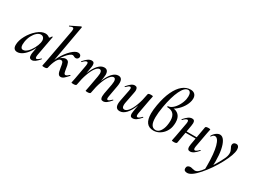

<svg xmlns="http://www.w3.org/2000/svg" viewBox="-53 -1527 3475 2610"><g transform="rotate(30 1684.5 -222.0)"><path d="M17 -62Q17 -131 60.5 -210.5Q104 -290 168.5 -344.5Q233 -399 291 -399Q324 -399 351 -380.5Q378 -362 381 -326L327 -357Q343 -359 361 -373.5Q379 -388 388 -407Q390 -409 393 -409Q396 -409 398.5 -407.5Q401 -406 400 -405L342 -89Q340 -80 340 -66Q340 -38 355 -38Q374 -38 413 -77Q414 -78 416 -78Q419 -78 421 -74.5Q423 -71 421 -69Q388 -30 361 -10.5Q334 9 309 9Q286 9 275 -4.5Q264 -18 264 -47Q264 -68 268 -89L293 -229L313 -246Q288 -168 249 -109Q210 -50 166.5 -18.5Q123 13 82 13Q51 13 34 -5.5Q17 -24 17 -62ZM299 -261Q302 -276 302 -289Q302 -319 287 -337Q272 -355 246 -355Q216 -355 185.5 -329Q155 -303 131.5 -258.5Q108 -214 99 -160Q95 -137 95 -115Q95 -52 137 -52Q169 -52 203.5 -85Q238 -118 264 -167.5Q290 -217 299 -261Z M472 1 476 -21Q486 -68 487 -74L584 -599Q587 -616 587 -627Q587 -642 582 -649Q577 -656 566 -656Q552 -656 522 -642H520Q517 -642 515.5 -647Q514 -652 518 -653L664 -725H666Q670 -725 673.5 -722Q677 -719 676 -717L550 -10Q545 8 502 8Q472 8 472 1ZM701 -98Q695 -145 686.5 -168.5Q678 -192 655 -192Q622 -192 594 -139Q566 -86 550 -10L533 -12Q550 -107 599 -196Q648 -285 706.5 -340.5Q765 -396 806 -396Q829 -396 842 -384.5Q855 -373 855 -355Q855 -339 843 -326Q831 -313 811 -313Q796 -313 780 -323Q778 -324 771.5 -327Q765 -330 758 -330Q743 -330 717.5 -311Q692 -292 663.5 -257Q635 -222 611 -177L594 -166Q618 -201 648 -220Q678 -239 702 -239Q738 -239 751.5 -209Q765 -179 772 -123Q778 -81 784.5 -62.5Q791 -44 808 -44Q818 -44 833 -54Q848 -64 861 -77Q862 -78 864 -78Q868 -78 870 -74.5Q872 -71 870 -68Q832 -25 809.5 -7Q787 11 762 11Q741 11 729 -4Q717 -19 712 -40Q707 -61 701 -98Z M1385 -45Q1385 -66 1389 -89L1419 -248Q1424 -280 1424 -296Q1424 -348 1392 -348Q1365 -348 1333.5 -309Q1302 -270 1274 -193.5Q1246 -117 1228 -10L1213 -11Q1232 -130 1266.5 -217.5Q1301 -305 1345 -352Q1389 -399 1437 -399Q1500 -399 1500 -320Q1500 -292 1495 -267L1463 -89Q1460 -73 1460 -63Q1460 -38 1476 -38Q1486 -38 1500 -48Q1514 -58 1533 -77Q1535 -79 1537 -79Q1540 -79 1542 -75.5Q1544 -72 1541 -69Q1507 -29 1481 -10Q1455 9 1428 9Q1405 9 1395 -4Q1385 -17 1385 -45ZM930 1 935 -23 945 -72 986 -297Q988 -306 988 -321Q988 -349 971 -349Q948 -349 909 -307Q908 -306 906 -306Q903 -306 900.5 -309.5Q898 -313 901 -316Q936 -357 964.5 -376Q993 -395 1021 -395Q1043 -395 1053 -383Q1063 -371 1063 -346Q1063 -326 1059 -306L1007 -10Q1004 8 960 8Q930 8 930 1ZM1152 1 1157 -23Q1166 -68 1167 -74L1199 -249Q1204 -279 1204 -295Q1204 -348 1170 -348Q1142 -348 1111 -307.5Q1080 -267 1052 -190Q1024 -113 1007 -10L991 -11Q1010 -128 1044.5 -216Q1079 -304 1123.5 -351.5Q1168 -399 1217 -399Q1280 -399 1280 -319Q1280 -300 1275 -268L1228 -10Q1227 -2 1215 3Q1203 8 1181 8Q1152 8 1152 1Z M1622 -65Q1622 -89 1628 -119L1663 -297Q1666 -312 1666 -322Q1666 -348 1649 -348Q1639 -348 1625 -338Q1611 -328 1592 -309Q1590 -307 1588 -307Q1585 -307 1583 -310.5Q1581 -314 1584 -317Q1619 -358 1644.5 -376.5Q1670 -395 1697 -395Q1741 -395 1741 -342Q1741 -324 1735 -297L1704 -138Q1698 -110 1698 -90Q1698 -38 1734 -38Q1765 -38 1797.5 -78Q1830 -118 1858.5 -194.5Q1887 -271 1905 -376L1921 -375Q1901 -258 1866 -170Q1831 -82 1785.5 -34.5Q1740 13 1690 13Q1622 13 1622 -65ZM1849 -41Q1849 -60 1853 -80L1905 -376Q1908 -394 1952 -394Q1982 -394 1982 -387L1978 -365Q1968 -318 1967 -312L1926 -89Q1924 -80 1924 -66Q1924 -37 1942 -37Q1964 -37 2003 -79Q2004 -80 2006 -80Q2009 -80 2011.5 -76.5Q2014 -73 2011 -70Q1976 -29 1947.5 -10Q1919 9 1891 9Q1869 9 1859 -3Q1849 -15 1849 -41Z M2428 -233Q2428 -206 2422 -171Q2414 -126 2386 -84Q2358 -42 2314 -15Q2270 12 2218 12Q2076 12 2076 -176Q2076 -231 2090 -312Q2114 -448 2158 -540.5Q2202 -633 2259.5 -679Q2317 -725 2383 -725Q2425 -725 2449 -701.5Q2473 -678 2473 -634Q2473 -620 2470 -603Q2460 -551 2427 -500Q2394 -449 2349 -412.5Q2304 -376 2261 -364L2294 -386Q2353 -386 2390.5 -347.5Q2428 -309 2428 -233ZM2348 -145Q2355 -184 2355 -219Q2355 -359 2226 -359Q2222 -359 2222 -367Q2222 -375 2225 -375Q2259 -375 2294.5 -404.5Q2330 -434 2358 -482.5Q2386 -531 2397 -585Q2401 -608 2401 -631Q2401 -667 2388.5 -686Q2376 -705 2355 -705Q2299 -705 2250.5 -603.5Q2202 -502 2172 -332Q2154 -227 2154 -159Q2154 -81 2176 -45Q2198 -9 2241 -9Q2281 -9 2309.5 -48.5Q2338 -88 2348 -145Z M2506 1 2510 -21Q2520 -68 2521 -74L2562 -297Q2564 -306 2564 -321Q2564 -349 2547 -349Q2524 -349 2485 -307Q2484 -306 2482 -306Q2479 -306 2476.5 -309.5Q2474 -313 2477 -316Q2512 -357 2540.5 -376Q2569 -395 2597 -395Q2619 -395 2629 -383Q2639 -371 2639 -346Q2639 -326 2635 -306L2584 -10Q2579 8 2536 8Q2506 8 2506 1ZM2580 -204H2819L2816 -182H2577ZM2750 -41Q2750 -61 2754 -81L2806 -376Q2809 -394 2853 -394Q2883 -394 2883 -387L2879 -367Q2878 -360 2874 -343Q2870 -326 2868 -312L2827 -89Q2825 -80 2825 -66Q2825 -37 2843 -37Q2865 -37 2904 -79Q2905 -80 2907 -80Q2911 -80 2913 -76.5Q2915 -73 2912 -70Q2877 -29 2848.5 -10Q2820 9 2792 9Q2770 9 2760 -3.5Q2750 -16 2750 -41Z M2851 238Q2851 214 2865.5 201Q2880 188 2904 188Q2920 188 2943 195Q2967 201 2979 201Q2999 201 3020 187Q3054 163 3109.5 85.5Q3165 8 3212 -76Q3259 -160 3268 -198Q3273 -218 3273 -239Q3273 -259 3268 -273.5Q3263 -288 3253 -308Q3245 -321 3241.5 -330.5Q3238 -340 3238 -351Q3238 -371 3251.5 -383.5Q3265 -396 3288 -396Q3311 -396 3323.5 -379Q3336 -362 3336 -331Q3336 -254 3256 -104.5Q3176 45 3073 163Q2970 281 2904 281Q2851 281 2851 238ZM3091 58Q3091 -133 3062.5 -238Q3034 -343 2985 -343Q2972 -343 2959.5 -334.5Q2947 -326 2938 -310Q2937 -307 2932 -307Q2925 -307 2926 -313Q2944 -349 2975 -372Q3006 -395 3034 -395Q3074 -395 3103 -350Q3132 -305 3147 -226.5Q3162 -148 3162 -50Q3162 -27 3160 23L3090 128Q3091 104 3091 58Z"/></g></svg>

Font: Cormorant Infant SemiBold
Style: Italic
Weight: 600
Italic angle: -10°
Designer: Christian Thalmann (Catharsis Fonts)
Foundry: Catharsis Fonts
Version: Version 4.000